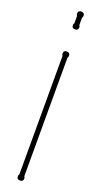

<svg xmlns="http://www.w3.org/2000/svg" viewBox="-139 -694 383 727"><g transform="rotate(20 52.5 -330.5)"><path d="M63 -620Q66 -617 66 -612Q66 -599 53 -599Q40 -599 40 -612Q40 -617 43 -620V-649Q40 -654 40 -658Q40 -671 53 -671Q66 -671 66 -658Q66 -654 63 -649ZM63 -11Q66 -8 66 -3Q66 10 53 10Q40 10 40 -3Q40 -8 43 -11V-488Q40 -493 40 -497Q40 -510 53 -510Q66 -510 66 -497Q66 -493 63 -488Z"/></g></svg>

Font: Wire One
Style: Regular
Weight: 400
Designer: Alexei Vanyashin, Gayaneh Bagdasaryan
Foundry: Cyreal
Version: Version 1.102; ttfautohint (v1.8.3)